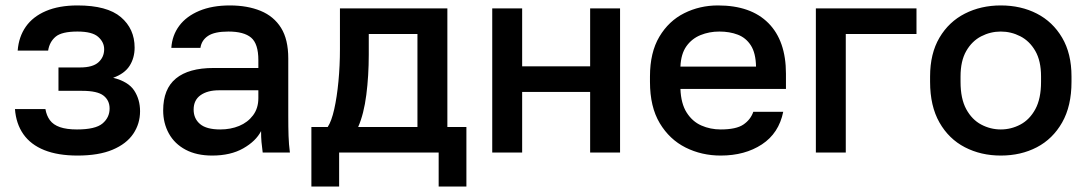

<svg xmlns="http://www.w3.org/2000/svg" viewBox="-20 -561 4000 706"><path d="M265 11Q193 11 143 -9Q93 -29 66 -67.5Q39 -106 35 -160H147Q151 -136 163.5 -119Q176 -102 200.5 -93.5Q225 -85 263 -85Q331 -85 357 -107Q383 -129 383 -162Q383 -192 360.5 -209.5Q338 -227 282 -227H195V-313H275Q321 -313 342 -332Q363 -351 363 -380Q363 -406 341 -425.5Q319 -445 265 -445Q207 -445 184.5 -426Q162 -407 157 -375H45Q49 -426 75 -463Q101 -500 149 -520.5Q197 -541 265 -541Q374 -541 424.5 -498Q475 -455 475 -386Q475 -348 456.5 -319Q438 -290 396 -275Q452 -261 473.5 -228Q495 -195 495 -152Q495 -106 470 -69Q445 -32 394 -10.5Q343 11 265 11Z M760 11Q703 11 662.5 -10.5Q622 -32 601 -70Q580 -108 580 -155Q580 -234 627 -272.5Q674 -311 765 -311H930V-340Q930 -400 903.5 -422.5Q877 -445 820 -445Q769 -445 745 -429Q721 -413 717 -385H610Q613 -431 639 -466Q665 -501 712.5 -521Q760 -541 825 -541Q890 -541 938.5 -521Q987 -501 1013.5 -458.5Q1040 -416 1040 -346V-135Q1040 -93 1041 -61.5Q1042 -30 1046 0H946Q943 -23 941.5 -39Q940 -55 940 -79Q921 -42 874.5 -15.5Q828 11 760 11ZM790 -85Q828 -85 859.5 -98Q891 -111 910.5 -137Q930 -163 930 -200V-229H785Q743 -229 717.5 -211Q692 -193 692 -158Q692 -125 715.5 -105Q739 -85 790 -85Z M1125 125V-94H1185Q1199 -115 1209 -159.5Q1219 -204 1224.5 -262Q1230 -320 1230 -380V-530H1625V-94H1695V125H1593V0H1227V125ZM1297 -94H1515V-436H1336V-360Q1336 -283 1327 -212.5Q1318 -142 1297 -94Z M1790 0V-530H1900V-317H2150V-530H2260V0H2150V-223H1900V0Z M2630 11Q2560 11 2501 -18.5Q2442 -48 2406 -108Q2370 -168 2370 -260V-280Q2370 -368 2404.5 -426Q2439 -484 2496 -512.5Q2553 -541 2620 -541Q2741 -541 2805.5 -476Q2870 -411 2870 -290V-234H2482Q2484 -180 2505 -147Q2526 -114 2559 -99.5Q2592 -85 2630 -85Q2687 -85 2713.5 -103Q2740 -121 2750 -150H2860Q2844 -71 2781.5 -30Q2719 11 2630 11ZM2625 -445Q2588 -445 2556 -432Q2524 -419 2504 -391Q2484 -363 2482 -316H2760Q2759 -366 2741 -394Q2723 -422 2693 -433.5Q2663 -445 2625 -445Z M2980 0V-530H3350V-436H3090V0Z M3660 11Q3587 11 3528 -19.5Q3469 -50 3434.5 -110.5Q3400 -171 3400 -260V-280Q3400 -364 3434.5 -422.5Q3469 -481 3528 -511Q3587 -541 3660 -541Q3734 -541 3792.5 -511Q3851 -481 3885.5 -422.5Q3920 -364 3920 -280V-260Q3920 -171 3885.5 -110.5Q3851 -50 3792.5 -19.5Q3734 11 3660 11ZM3660 -85Q3698 -85 3732 -103Q3766 -121 3787 -159.5Q3808 -198 3808 -260V-280Q3808 -337 3787 -373.5Q3766 -410 3732 -427.5Q3698 -445 3660 -445Q3622 -445 3588 -427.5Q3554 -410 3533 -373.5Q3512 -337 3512 -280V-260Q3512 -198 3533 -159.5Q3554 -121 3588 -103Q3622 -85 3660 -85Z"/></svg>

Font: Golos Text Medium
Style: Regular
Weight: 500
Designer: A.Korolkova, Vitaly Kuzmin
Foundry: ParaType Ltd
Version: Version 2.004